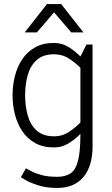

<svg xmlns="http://www.w3.org/2000/svg" viewBox="-20 -720 552 948"><path d="M247 -452Q192 -452 160.5 -423Q129 -394 116.5 -348Q104 -302 104 -250Q104 -198 116.5 -151.5Q129 -105 160.5 -76Q192 -47 247 -47Q289 -47 322.5 -70Q356 -93 377 -115V-385Q356 -407 322.5 -429.5Q289 -452 247 -452ZM108 111Q117 116 136 126Q155 136 186 144.5Q217 153 263 153Q302 153 327.5 136.5Q353 120 365 74.5Q377 29 377 -59Q352 -33 319 -12.5Q286 8 247 8Q192 8 153 -14Q114 -36 89.5 -73Q65 -110 53.5 -156Q42 -202 42 -250Q42 -298 53.5 -344Q65 -390 89.5 -427Q114 -464 153 -486Q192 -508 247 -508Q286 -508 319 -487.5Q352 -467 377 -441L407 -500H437V2Q437 101 391.5 154.5Q346 208 263 208H262Q207 208 166.5 194.5Q126 181 104.5 168Q83 155 83 155ZM282 -700 392 -560H332L247 -659L162 -560H102L212 -700Z"/></svg>

Font: Epunda Sans Light
Style: Regular
Weight: 300
Designer: Simon Atzbach
Foundry: typofactur
Version: Version 2.204; ttfautohint (v1.8.4.7-5d5b)